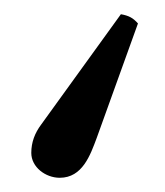

<svg xmlns="http://www.w3.org/2000/svg" viewBox="-20 -119 232 270"><path d="M64 131C96 131 107 99 116 75L174 -86C167 -94 161 -97 150 -99L38 56C29 68 24 81 24 96C24 116 44 131 64 131Z"/></svg>

Font: Libertinus Serif
Style: Regular
Weight: 400
Designer: Philipp H. Poll, Khaled Hosny
Foundry: Caleb Maclennan
Version: Version 7.050;RELEASE